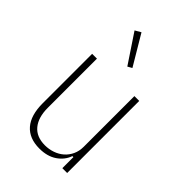

<svg xmlns="http://www.w3.org/2000/svg" viewBox="-227 -852 957 957"><g transform="rotate(45 252.0 -373.0)"><path d="M387 -78H380Q366 -38 329 -13Q292 12 237 12Q165 12 127 -31.5Q89 -75 89 -160V-508H123V-161Q123 -94 154 -56.5Q185 -19 245 -19Q273 -19 299 -28Q325 -37 344.5 -54Q364 -71 375.5 -95.5Q387 -120 387 -151V-508H421V0H387ZM156 -740 187 -758 281 -600 258 -587Z"/></g></svg>

Font: IBM Plex Sans Cond ExtLt
Style: Regular
Weight: 200
Width: 3
Designer: Mike Abbink, Paul van der Laan, Pieter van Rosmalen
Foundry: Bold Monday
Version: Version 1.3